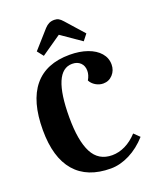

<svg xmlns="http://www.w3.org/2000/svg" viewBox="-163 -982 877 1085"><g transform="rotate(-20 275.5 -439.5)"><path d="M25 -325Q25 -498 97.5 -586Q170 -674 312 -674Q372 -674 418.5 -657.5Q465 -641 491 -611Q517 -581 517 -542Q517 -506 494 -481Q471 -456 437 -456Q413 -456 391.5 -469Q370 -482 360 -502Q376 -529 376 -555Q376 -585 357.5 -603Q339 -621 308 -621Q190 -621 190 -342Q190 -201 227 -129.5Q264 -58 346 -58Q386 -58 425 -77Q464 -96 498 -133L531 -101Q484 -48 426.5 -19Q369 10 313 10Q172 10 98.5 -75Q25 -160 25 -325ZM240 -862Q253 -876 266.5 -882.5Q280 -889 298 -889Q313 -889 324 -883Q335 -877 348 -862L443 -755L414 -718L294 -801L174 -718L145 -755Z"/></g></svg>

Font: Caladea
Style: Bold
Weight: 700
Designer: Carolina Giovagnoli and Andres Torresi
Foundry: Carolina Giovagnoli & Andres Torresi
Version: Version 1.001